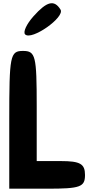

<svg xmlns="http://www.w3.org/2000/svg" viewBox="-20 -1191 564 1161"><path d="M36 -467V-50H265C465 -50 494 -60 494 -133C494 -200 465 -217 348 -217H202V-550C202 -854 195 -883 119 -883C41 -883 36 -855 36 -467ZM182 -1092C141 -1046 118 -997 132 -983C171 -944 374 -1087 346 -1133C308 -1194 264 -1184 182 -1092Z"/></svg>

Font: Hussar Skorodowane
Style: Bold
Weight: 700
Foundry: Cannot Into Space Fonts
Version: Version 0.892